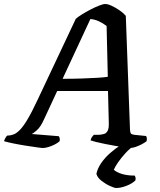

<svg xmlns="http://www.w3.org/2000/svg" viewBox="-57 -740 801 960"><path d="M158 0Q151 0 126.5 -3.5Q102 -7 70 -12Q38 -17 9 -23Q-20 -29 -37 -34Q-34 -43 -29.5 -51Q-25 -59 -21 -62L-8 -63Q1 -64 13.5 -69Q26 -74 42.5 -90.5Q59 -107 80.5 -143Q102 -179 131 -241L322 -646Q332 -655 352 -667.5Q372 -680 395 -692Q418 -704 438.5 -712Q459 -720 469 -720Q482 -720 501.5 -711Q521 -702 540.5 -688.5Q560 -675 572 -661L593 -91Q594 -77 597.5 -72.5Q601 -68 614 -66L673 -60Q676 -57 677 -50.5Q678 -44 676 -34Q666 -26 650.5 -18Q635 -10 620 -5Q605 0 592 0Q585 0 565.5 -3Q546 -6 520.5 -10.5Q495 -15 469.5 -20Q444 -25 424 -30Q404 -35 396 -38Q398 -48 402.5 -54.5Q407 -61 412 -66H438Q453 -67 464 -70.5Q475 -74 481.5 -86.5Q488 -99 487 -126L483 -285H229L163 -143Q146 -105 127 -88.5Q108 -72 101 -70L237 -59Q240 -55 241.5 -48Q243 -41 241 -34Q233 -26 217.5 -18Q202 -10 185.5 -5Q169 0 158 0ZM256 -346Q308 -346 352 -347.5Q396 -349 429.5 -351Q463 -353 482 -356L476 -610Q458 -624 437.5 -633.5Q417 -643 395 -645ZM524 200Q515 200 493 190Q471 180 450.5 164Q430 148 425 129Q431 101 449.5 74.5Q468 48 493.5 25.5Q519 3 546 -14L619 -16Q593 1 571 25Q549 49 533.5 71.5Q518 94 512 109Q527 122 553.5 130Q580 138 617 138Q619 142 620.5 147.5Q622 153 620 162Q604 178 575.5 189Q547 200 524 200Z"/></svg>

Font: Texturina Medium 12pt SemiBold
Style: Italic
Weight: 600
Italic angle: -11°
Version: Version 1.002